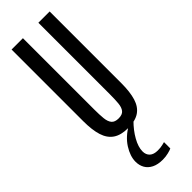

<svg xmlns="http://www.w3.org/2000/svg" viewBox="-372 -881 1210 1210"><g transform="rotate(-45 233.0 -276.5)"><path d="M233.9 10.3C276.5 10.3 310.1 1.9 334.7 -14.9C359.3 -31.7 376.8 -57.1 387.2 -91.3C397.6 -125.5 402.8 -168.6 402.8 -220.7V-859.4H302.2V-222.7C302.2 -191.7 301.2 -165.3 299.1 -143.3C297 -121.3 291.2 -104.5 281.7 -92.8C272.3 -81.1 256.3 -75.2 233.9 -75.2C211.8 -75.2 195.8 -81.1 186 -92.8C176.3 -104.5 170.2 -121.4 168 -143.6C165.7 -165.7 164.6 -192.2 164.6 -223.1V-859.4H63.5V-220.7C63.5 -168.6 68.8 -125.5 79.6 -91.3C90.3 -57.1 108.2 -31.7 133.1 -14.9C158 1.9 191.6 10.3 233.9 10.3ZM247.6 305.7C264.2 305.7 280.7 303.6 297.1 299.6C313.6 295.5 324.5 291.8 330.1 288.6V232.4L309.6 237.5C297.2 240.6 282.6 242.2 265.6 242.2C241.9 242.2 223.8 236.5 211.4 225.1C199.1 213.7 192.9 198.1 192.9 178.2C192.9 152.2 201.9 123.1 220 91.1C238 59 261.6 28.6 290.5 0H249C205.7 24.4 172.7 54.5 149.9 90.3C127.1 126.1 115.7 160.5 115.7 193.4C115.7 214.8 120.5 234 130.1 251C139.7 267.9 154.3 281.2 173.8 291C193.4 300.8 217.9 305.7 247.6 305.7Z"/></g></svg>

Font: Antonio
Style: Regular
Weight: 400
Designer: Vernon Adams
Foundry: Vernon Adams
Version: Version 1.002